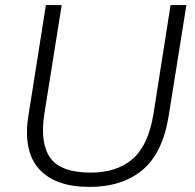

<svg xmlns="http://www.w3.org/2000/svg" viewBox="-20 -725 766 753"><path d="M331 8Q195 8 132 -63.5Q69 -135 92 -275L160 -705H222L154 -279Q136 -163 177.5 -105.5Q219 -48 336 -48Q438 -48 500 -101.5Q562 -155 582 -279L649 -705H711L642 -273Q619 -126 539.5 -59Q460 8 331 8Z"/></svg>

Font: Mulish Light
Style: Italic
Weight: 300
Italic angle: -9°
Designer: Vernon Adams
Foundry: Vernon Adams
Version: Version 3.603; ttfautohint (v1.8.3)